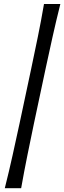

<svg xmlns="http://www.w3.org/2000/svg" viewBox="-20 -804 328 980"><path d="M4.5 156.5Q26.5 69 44.2 -11.2Q62 -91.5 79.5 -172.5L139.5 -454.5Q156.5 -535.5 173 -615.5Q189.5 -695.5 204.5 -783.5H288Q266 -695.5 248.2 -615.5Q230.5 -535.5 213 -454.5L153 -172.5Q136 -91.5 119.8 -11.2Q103.5 69 88 156.5Z"/></svg>

Font: Commissioner Flair
Style: Italic
Weight: 400
Italic angle: -12°
Designer: Kostas Bartsokas
Foundry: Kostas Bartsokas
Version: Version 1.000; ttfautohint (v1.8.3)